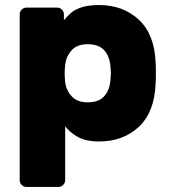

<svg xmlns="http://www.w3.org/2000/svg" viewBox="-20 -550 674 760"><path d="M58 0ZM238 163Q238 174 230 182Q222 190 211 190H85Q74 190 66 182Q58 174 58 163V-493Q58 -504 66 -512Q74 -520 85 -520H206Q217 -520 225 -512Q233 -504 233 -493V-470Q249 -489 263.5 -501Q278 -513 304.5 -521.5Q331 -530 372 -530Q467 -530 529.5 -472Q592 -414 596 -301Q597 -291 597 -261Q597 -230 596 -220Q592 -107 530 -48.5Q468 10 372 10Q320 10 288 -8Q256 -26 238 -50ZM327 -375Q286 -375 264.5 -352Q243 -329 238 -295Q236 -275 236 -260Q236 -245 238 -225Q242 -192 264 -168.5Q286 -145 327 -145Q371 -145 392.5 -169Q414 -193 417 -232Q419 -252 419 -260Q419 -268 417 -288Q414 -327 392.5 -351Q371 -375 327 -375Z"/></svg>

Font: Hezaedrus
Style: Bold
Weight: 700
Designer: Hubert & Fischer
Foundry: Hubert & Fischer
Version: Version 1.10;September 3, 2019;FontCreator 11.5.0.2425 64-bi